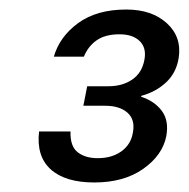

<svg xmlns="http://www.w3.org/2000/svg" viewBox="-20 -730 396 403"><path d="M178 -347Q117 -347 86.5 -374.5Q56 -402 62 -454H128Q127 -423 143 -410.5Q159 -398 185 -398Q215 -398 235 -412.5Q255 -427 259 -452Q264 -479 247.5 -493.5Q231 -508 201 -508H155L163 -549H208Q237 -549 257.5 -563Q278 -577 283 -604Q288 -629 273.5 -643.5Q259 -658 231 -658Q201 -658 183 -645.5Q165 -633 156 -611H93Q105 -653 144 -681.5Q183 -710 245 -710Q299 -710 330.5 -681Q362 -652 355 -608Q350 -577 328.5 -557Q307 -537 277 -529L276 -527Q304 -518 319.5 -497.5Q335 -477 329 -444Q321 -404 280.5 -375.5Q240 -347 178 -347Z"/></svg>

Font: DM Sans Italic
Style: Regular
Weight: 400
Italic angle: -10°
Designer: Colophon Foundry, Jonny Pinhorn
Foundry: Colophon Foundry
Version: Version 4.004; ttfautohint (v1.8.4.7-5d5b)